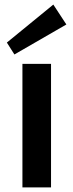

<svg xmlns="http://www.w3.org/2000/svg" viewBox="-20 -819 321 839"><path d="M203 -540V0H78V-540ZM270 -712 43 -581 10 -633 213 -799Z"/></svg>

Font: Pathway Extreme 28pt SemiBold
Style: Regular
Weight: 600
Designer: Eduardo Rodriguez Tunni
Foundry: Eduardo Rodriguez Tunni
Version: Version 1.001;gftools[0.9.26]